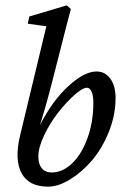

<svg xmlns="http://www.w3.org/2000/svg" viewBox="-20 -698 484 726"><path d="M55.7 -184.6 155.3 -598.6 85 -608.4 90.8 -635.7 232.4 -677.7 248 -664.1Q232.4 -606.4 211.9 -524.4L178.7 -394.5Q154.3 -298.3 130.9 -224.6Q178.7 -317.9 239 -372.8Q299.3 -427.7 344.7 -427.7Q377.9 -427.7 397.5 -400.1Q417 -372.6 417 -327.1Q417 -262.2 391.4 -199Q365.7 -135.7 327.6 -91.3Q289.6 -46.9 244.9 -19.5Q200.2 7.8 162.1 7.8Q88.9 7.8 61.5 -43.2Q34.2 -94.2 55.7 -184.6ZM125 -106.4Q125 -77.6 137.9 -61.8Q150.9 -45.9 175.8 -45.9Q216.3 -45.9 252.2 -79.8Q288.1 -113.8 310.5 -175Q333 -236.3 333 -309.6Q333 -335.9 326.4 -351.1Q319.8 -366.2 308.6 -366.2Q292.5 -366.2 261.7 -339.1Q231 -312 200.7 -273.4Q170.4 -234.9 147.7 -188Q125 -141.1 125 -106.4Z"/></svg>

Font: Crimson Pro
Style: Italic
Weight: 400
Italic angle: -12°
Designer: Jacques Le Bailly
Foundry: Baron von Fonthausen
Version: Version 1.003